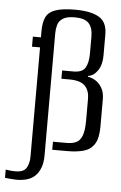

<svg xmlns="http://www.w3.org/2000/svg" viewBox="-93 -670 539 856"><g transform="rotate(5 176.5 -242.0)"><path d="M15 147Q4 147 -13 145.5Q-30 144 -38 143V106Q-34 107 -31 107Q-28 107 -24 108Q-19 109 -11.5 109.5Q-4 110 6 110Q43 110 55 89Q67 68 67 39V-450H31V-495H67V-522Q67 -560 77.5 -584Q88 -608 119 -619.5Q150 -631 209 -631Q279 -631 315.5 -609.5Q352 -588 352 -533V-438Q352 -396 333.5 -370Q315 -344 291 -342V-338Q309 -336 326 -325Q343 -314 354.5 -294Q366 -274 366 -244V-121Q366 -69 349 -43Q332 -17 301.5 -8.5Q271 0 229 0H161V-36H223Q248 -36 265 -44Q282 -52 291 -75Q300 -98 300 -144V-239Q300 -269 288.5 -287Q277 -305 257.5 -312Q238 -319 211 -319H174V-356H225Q265 -356 278 -379Q291 -402 291 -442V-517Q291 -558 272.5 -577.5Q254 -597 210 -597Q174 -597 156.5 -585.5Q139 -574 134 -556Q129 -538 129 -519V28Q129 61 120 84Q111 107 96 121Q81 135 60 141Q39 147 15 147Z"/></g></svg>

Font: Alumni Sans
Style: Regular
Weight: 400
Designer: Robert E. Leuschke
Foundry: Robert E. Leuschke
Version: Version 1.018